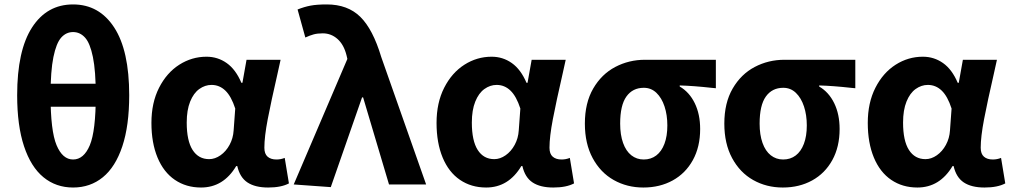

<svg xmlns="http://www.w3.org/2000/svg" viewBox="-20 -832 4560 866"><path d="M57.4 -402.6Q57.4 -604.2 124.5 -708.1Q191.6 -812 309.6 -812Q427.4 -812 495.1 -708Q562.8 -604 562.8 -402.6Q562.8 -265.4 531.8 -172.2Q500.8 -79 444 -32.6Q387.2 13.8 309.6 13.8Q232.6 13.8 176 -32.6Q119.4 -79 88.4 -172.2Q57.4 -265.4 57.4 -402.6ZM412 -402.6Q412 -511.6 399.1 -574.6Q386.2 -637.6 363.5 -662.5Q340.8 -687.4 309.6 -687.4Q278.4 -687.4 256.1 -662.5Q233.8 -637.6 220.9 -574.6Q208 -511.6 208 -402.6Q208 -241.8 235.1 -177.2Q262.2 -112.6 309.6 -112.6Q358 -112.6 385 -176.7Q412 -240.8 412 -402.6ZM479.4 -454.4V-350.6H140.6V-454.4Z M663 -277.6Q663 -368.4 697.4 -436.1Q731.8 -503.8 788.5 -540Q845.2 -576.2 911.4 -576.2Q962 -576.2 1002.6 -547.5Q1043.2 -518.8 1068.8 -458.4H1073.4L1092 -562.4H1245.6L1231.8 -500Q1202.8 -374 1187.6 -294.5Q1172.4 -215 1172.4 -165.6Q1172.4 -138 1187 -125.3Q1201.6 -112.6 1227 -112.6Q1246.2 -112.6 1264.2 -119.8L1283.2 -4.8Q1248 13.8 1189.6 13.8Q1130.8 13.8 1096.3 -9Q1061.8 -31.8 1050.2 -83H1045.4Q987.6 13.8 886.8 13.8Q819.6 13.8 768.8 -20.7Q718 -55.2 690.5 -121.4Q663 -187.6 663 -277.6ZM1033.8 -243.8 1041 -342.4Q1023.2 -397.6 996.5 -423.3Q969.8 -449 934 -449Q904.8 -449 879 -430.6Q853.2 -412.2 837.7 -373.9Q822.2 -335.6 822.2 -279.2Q822.2 -197 848.7 -155.6Q875.2 -114.2 923.4 -114.2Q949.6 -114.2 974.5 -131.6Q999.4 -149 1015.5 -178.7Q1031.6 -208.4 1033.8 -243.8Z M1546.8 -566.2 1542.8 -583.2Q1530.6 -631.2 1502 -656.4Q1473.4 -681.6 1435.8 -681.6Q1412 -681.6 1395 -677Q1378 -672.4 1357.2 -662.8L1322.2 -789.2Q1352.2 -801.2 1380.6 -806.6Q1409 -812 1454 -812Q1548.2 -812 1605.1 -756.1Q1662 -700.2 1699.6 -574.8L1902 0H1734.6L1617.8 -392.6H1613L1472 12L1304.8 0Z M1949 -277.6Q1949 -368.4 1983.4 -436.1Q2017.8 -503.8 2074.5 -540Q2131.2 -576.2 2197.4 -576.2Q2248 -576.2 2288.6 -547.5Q2329.2 -518.8 2354.8 -458.4H2359.4L2378 -562.4H2531.6L2517.8 -500Q2488.8 -374 2473.6 -294.5Q2458.4 -215 2458.4 -165.6Q2458.4 -138 2473 -125.3Q2487.6 -112.6 2513 -112.6Q2532.2 -112.6 2550.2 -119.8L2569.2 -4.8Q2534 13.8 2475.6 13.8Q2416.8 13.8 2382.3 -9Q2347.8 -31.8 2336.2 -83H2331.4Q2273.6 13.8 2172.8 13.8Q2105.6 13.8 2054.8 -20.7Q2004 -55.2 1976.5 -121.4Q1949 -187.6 1949 -277.6ZM2319.8 -243.8 2327 -342.4Q2309.2 -397.6 2282.5 -423.3Q2255.8 -449 2220 -449Q2190.8 -449 2165 -430.6Q2139.2 -412.2 2123.7 -373.9Q2108.2 -335.6 2108.2 -279.2Q2108.2 -197 2134.7 -155.6Q2161.2 -114.2 2209.4 -114.2Q2235.6 -114.2 2260.5 -131.6Q2285.4 -149 2301.5 -178.7Q2317.6 -208.4 2319.8 -243.8Z M2618 -274.6Q2618 -368 2655.7 -432.8Q2693.4 -497.6 2755.1 -530Q2816.8 -562.4 2889 -562.4H3208.8V-434L3189.8 -435.8Q3106.8 -445 3045.8 -446.6V-441.8Q3089.4 -416.4 3113.7 -366.5Q3138 -316.6 3138 -250.2Q3138 -169.6 3105.1 -109.9Q3072.2 -50.2 3014.2 -18.2Q2956.2 13.8 2881.8 13.8Q2808.2 13.8 2748.3 -19.9Q2688.4 -53.6 2653.2 -118.8Q2618 -184 2618 -274.6ZM2990 -266.2Q2990 -313.4 2977.3 -351.9Q2964.6 -390.4 2940.8 -413.2Q2917 -436 2883.8 -436Q2833.6 -436 2805.4 -396.7Q2777.2 -357.4 2777.2 -274.6Q2777.2 -224 2790.3 -187.3Q2803.4 -150.6 2827.5 -131.6Q2851.6 -112.6 2883.4 -112.6Q2916 -112.6 2939.9 -130.7Q2963.8 -148.8 2976.9 -183.4Q2990 -218 2990 -266.2Z M3247 -274.6Q3247 -368 3284.7 -432.8Q3322.4 -497.6 3384.1 -530Q3445.8 -562.4 3518 -562.4H3837.8V-434L3818.8 -435.8Q3735.8 -445 3674.8 -446.6V-441.8Q3718.4 -416.4 3742.7 -366.5Q3767 -316.6 3767 -250.2Q3767 -169.6 3734.1 -109.9Q3701.2 -50.2 3643.2 -18.2Q3585.2 13.8 3510.8 13.8Q3437.2 13.8 3377.3 -19.9Q3317.4 -53.6 3282.2 -118.8Q3247 -184 3247 -274.6ZM3619 -266.2Q3619 -313.4 3606.3 -351.9Q3593.6 -390.4 3569.8 -413.2Q3546 -436 3512.8 -436Q3462.6 -436 3434.4 -396.7Q3406.2 -357.4 3406.2 -274.6Q3406.2 -224 3419.3 -187.3Q3432.4 -150.6 3456.5 -131.6Q3480.6 -112.6 3512.4 -112.6Q3545 -112.6 3568.9 -130.7Q3592.8 -148.8 3605.9 -183.4Q3619 -218 3619 -266.2Z M3894 -277.6Q3894 -368.4 3928.4 -436.1Q3962.8 -503.8 4019.5 -540Q4076.2 -576.2 4142.4 -576.2Q4193 -576.2 4233.6 -547.5Q4274.2 -518.8 4299.8 -458.4H4304.4L4323 -562.4H4476.6L4462.8 -500Q4433.8 -374 4418.6 -294.5Q4403.4 -215 4403.4 -165.6Q4403.4 -138 4418 -125.3Q4432.6 -112.6 4458 -112.6Q4477.2 -112.6 4495.2 -119.8L4514.2 -4.8Q4479 13.8 4420.6 13.8Q4361.8 13.8 4327.3 -9Q4292.8 -31.8 4281.2 -83H4276.4Q4218.6 13.8 4117.8 13.8Q4050.6 13.8 3999.8 -20.7Q3949 -55.2 3921.5 -121.4Q3894 -187.6 3894 -277.6ZM4264.8 -243.8 4272 -342.4Q4254.2 -397.6 4227.5 -423.3Q4200.8 -449 4165 -449Q4135.8 -449 4110 -430.6Q4084.2 -412.2 4068.7 -373.9Q4053.2 -335.6 4053.2 -279.2Q4053.2 -197 4079.7 -155.6Q4106.2 -114.2 4154.4 -114.2Q4180.6 -114.2 4205.5 -131.6Q4230.4 -149 4246.5 -178.7Q4262.6 -208.4 4264.8 -243.8Z"/></svg>

Font: 寒蝉端黑体 Light
Style: Regular
Weight: 300
Designer: ChillDuanSans {Warren2060}; 
Source Han Sans {Ryoko NISHIZUKA 西塚涼子 (kana, bopomofo & ideographs); Paul D. Hunt (Latin, G
Foundry: ChillType&Adobe
Version: Version 1.300;Glyphs 3.3 (3306)